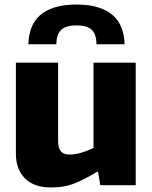

<svg xmlns="http://www.w3.org/2000/svg" viewBox="-20 -816 671 846"><path d="M105 -621Q106 -660 118 -692.5Q130 -725 155.5 -748Q181 -771 221 -783.5Q261 -796 317 -796Q373 -796 412.5 -783.5Q452 -771 477.5 -748.5Q503 -726 515.5 -693.5Q528 -661 529 -621H405Q405 -664 385 -684Q365 -704 317 -704Q269 -704 249 -684Q229 -664 228 -621ZM203 10Q130 10 90 -30Q50 -70 50 -139V-540H236V-197Q236 -164 248 -149.5Q260 -135 287 -135Q309 -135 336 -142.5Q363 -150 392 -164V-540H578V0H422L412 -59H408Q374 -39 348.5 -26Q323 -13 300.5 -5Q278 3 255 6.5Q232 10 203 10Z"/></svg>

Font: Encode Sans Narrow
Style: ExtraBold
Weight: 800
Designer: Pablo Impallari, Andres Torresi
Foundry: Pablo Impallari, Andres Torresi
Version: Version 1.000; ttfautohint (v1.00) -l 8 -r 50 -G 200 -x 14 -